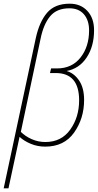

<svg xmlns="http://www.w3.org/2000/svg" viewBox="-54 -785 531 1041"><path d="M59 -70 166 -575Q182 -654 218 -697Q254 -740 322 -740Q373 -740 401 -707.5Q429 -675 429 -620Q429 -532 382.5 -473Q336 -414 255 -414H223L217 -389H248Q375 -389 375 -241Q375 -150 327 -82.5Q279 -15 192 -15Q153 -15 118 -30.5Q83 -46 59 -70ZM-8 236 52 -43Q77 -20 113.5 -5Q150 10 191 10Q294 10 348 -66.5Q402 -143 402 -243Q402 -309 374.5 -349Q347 -389 307 -400Q376 -413 416 -473.5Q456 -534 456 -621Q456 -687 419.5 -726Q383 -765 324 -765Q243 -765 201 -715.5Q159 -666 140 -578L-34 236Z"/></svg>

Font: Noto Sans Display SemiCondensed Thin
Style: Italic
Weight: 250
Width: 4
Designer: Monotype Design team
Foundry: Monotype Imaging Inc.
Version: 1.000